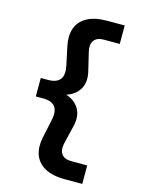

<svg xmlns="http://www.w3.org/2000/svg" viewBox="-124 -815 718 972"><g transform="rotate(15 235.0 -329.0)"><path d="M405.7 86V-10.8H321.5C298.2 -10.8 281.5 -17.7 271.1 -31.6C260.8 -45.5 258.6 -64.7 264.4 -89.2L286.6 -182.1C296.3 -220.2 293.7 -251.8 278.9 -277C264 -302.2 241.1 -319.6 210.2 -329.3C241.1 -338.9 264 -356.3 278.9 -381.4C293.7 -406.7 296.3 -438.2 286.6 -476.3L264.4 -569.2C258.6 -593.8 260.8 -613 271.1 -626.8C281.5 -640.7 298.2 -647.6 321.5 -647.6H405.7V-744.4H314.7C269.5 -744.4 233.7 -736.7 207.3 -721.2C180.8 -705.8 163.2 -685 154.5 -658.9C145.8 -632.7 145 -602.9 152.1 -569.3L172.4 -473.5C179.5 -441.1 177.1 -417.1 165.2 -401.3C153.2 -385.5 132.1 -377.6 101.8 -377.6H64V-280.8H101.8C132.1 -280.8 153.2 -273 165.2 -257.5C177.1 -242.1 179.5 -217.9 172.4 -185L152.1 -89.2C145 -56.2 145.8 -26.6 154.5 -0.1C163.2 26.3 180.8 47.3 207.3 62.8C233.7 78.3 269.5 86 314.7 86Z"/></g></svg>

Font: Diatome Semibold
Style: Regular
Weight: 600
Designer: 15.100.17
Foundry: 15.100.17
Version: Version 1.005;Fontself Maker 3.5.8